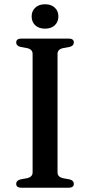

<svg xmlns="http://www.w3.org/2000/svg" viewBox="-20 -881 423 901"><path d="M250 -72Q250 -51 274.5 -45L307.5 -39Q326.5 -33.5 326.5 -18.5Q326.5 0 302 0H81Q56 0 56 -18.5Q56 -33.5 75.5 -39L108 -45Q133 -51 133 -72V-628Q133 -649 108 -655L75.5 -661Q56 -666.5 56 -681.5Q56 -700 81 -700H302Q326.5 -700 326.5 -681.5Q326.5 -666.5 307.5 -661L274.5 -655Q250 -649 250 -628ZM191.5 -746.5Q162.5 -746.5 145.5 -762.2Q128.5 -778 128.5 -804Q128.5 -829 145.5 -845Q162.5 -861 191.5 -861Q220.5 -861 237.2 -845Q254 -829 254 -804Q254 -778.5 237.2 -762.5Q220.5 -746.5 191.5 -746.5Z"/></svg>

Font: Fraunces 9pt
Style: Regular
Weight: 400
Version: Version 1.000;[b76b70a41]